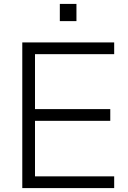

<svg xmlns="http://www.w3.org/2000/svg" viewBox="-20 -962 653 982"><path d="M94 0V-745H564V-685H159V-404H544V-344H159V-60H564V0ZM286 -854V-942H371V-854Z"/></svg>

Font: Plus Jakarta Sans Light
Style: Regular
Weight: 300
Designer: Gumpita Rahayu
Foundry: Tokotype
Version: Version 2.006; ttfautohint (v1.8.4.7-5d5b)